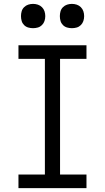

<svg xmlns="http://www.w3.org/2000/svg" viewBox="-20 -968 540 988"><path d="M75 0V-70H211V-665H75V-735H425V-665H289V-70H425V0ZM350 -823Q337 -823 325 -826.5Q313 -830 304 -839Q295 -848 291.5 -860Q288 -872 288 -885Q288 -898 291.5 -910Q295 -922 304 -931Q313 -940 325 -944Q337 -948 350 -948Q363 -948 375 -944Q387 -940 396 -931Q405 -922 409 -910Q413 -898 413 -885Q413 -872 409 -860Q405 -848 396 -839Q387 -830 375 -826.5Q363 -823 350 -823ZM150 -823Q137 -823 125 -826.5Q113 -830 104 -839Q95 -848 91.5 -860Q88 -872 88 -885Q88 -898 91.5 -910Q95 -922 104 -931Q113 -940 125 -944Q137 -948 150 -948Q163 -948 175 -944Q187 -940 196 -931Q205 -922 209 -910Q213 -898 213 -885Q213 -872 209 -860Q205 -848 196 -839Q187 -830 175 -826.5Q163 -823 150 -823Z"/></svg>

Font: Iosevka www.saffi
Style: Regular
Weight: 400
Monospace: yes
Designer: Belleve Invis
Foundry: Belleve Invis
Version: Version 22.0.2; ttfautohint (v1.8.3)